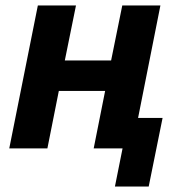

<svg xmlns="http://www.w3.org/2000/svg" viewBox="-20 -545 680 705"><path d="M402 140 430 0H324L366 -211H196L154 0H14L119 -525H259L218 -323H388L429 -525H569L487 -112H577L526 140Z"/></svg>

Font: IBM Plex Sans
Style: Bold Italic
Weight: 700
Italic angle: -11.31°
Designer: Mike Abbink, Paul van der Laan, Pieter van Rosmalen
Foundry: Bold Monday
Version: Version 3.201